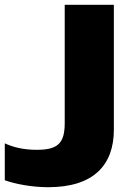

<svg xmlns="http://www.w3.org/2000/svg" viewBox="-214 -600 551 801"><path d="M261 -580H56V-87C56 -4 29 25 -60 25C-115 25 -157 15 -194 -2V152C-152 167 -83 181 -13 181C176 181 261 89 261 -59Z"/></svg>

Font: Bounded
Style: Bold
Weight: 700
Designer: Vlad Churkin
Version: Version 3.0